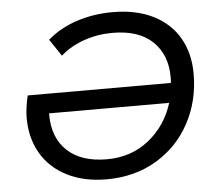

<svg xmlns="http://www.w3.org/2000/svg" viewBox="-51 -764 920 828"><g transform="rotate(-5 408.5 -350.0)"><path d="M791 -413Q791 -296 739.5 -200Q688 -104 594 -48Q500 8 378 8Q280 8 207 -29Q134 -66 95.5 -132.5Q57 -199 57 -286Q57 -326 70 -382H690Q691 -390 691 -407Q691 -504 631 -561.5Q571 -619 458 -619Q392 -619 333.5 -598.5Q275 -578 232 -540L183 -613Q235 -659 308.5 -683.5Q382 -708 466 -708Q568 -708 641.5 -671Q715 -634 753 -567.5Q791 -501 791 -413ZM675 -297H155V-292Q155 -191 215.5 -134.5Q276 -78 387 -78Q492 -78 568.5 -139Q645 -200 675 -297Z"/></g></svg>

Font: Idrija
Style: Italic
Weight: 500
Italic angle: -11.3°
Designer: Julieta Ulanovsky
Foundry: Julieta Ulanovsky
Version: Version 7.200